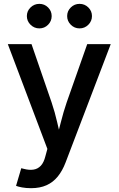

<svg xmlns="http://www.w3.org/2000/svg" viewBox="-20 -777 621 1005"><path d="M64 195.8 91.3 103.5 105 106.9Q132.8 114.3 155.3 110.8Q177.7 107.4 193.6 90.6Q209.5 73.7 217.8 40L228 2.4L21 -545.9H145L250 -241.2Q267.6 -189 279.3 -137.2Q291 -85.4 304.7 -33.2H271.5Q285.6 -85.4 298.6 -137.5Q311.5 -189.5 329.1 -241.2L436.5 -545.9H559.6L323.2 73.7Q306.6 117.2 282.2 147.2Q257.8 177.2 223.4 192.6Q189 208 142.6 208Q116.7 208 95.7 204.1Q74.7 200.2 64 195.8ZM396.5 -628.4Q369.6 -628.4 350.6 -647.5Q331.5 -666.5 331.5 -692.9Q331.5 -719.2 350.6 -738Q369.6 -756.8 396.5 -756.8Q423.3 -756.8 442.4 -738Q461.4 -719.2 461.4 -692.9Q461.4 -666.5 442.4 -647.5Q423.3 -628.4 396.5 -628.4ZM186 -628.4Q159.2 -628.4 139.9 -647.5Q120.6 -666.5 120.6 -692.9Q120.6 -719.2 139.9 -738Q159.2 -756.8 186 -756.8Q212.9 -756.8 231.7 -738Q250.5 -719.2 250.5 -692.9Q250.5 -666.5 231.7 -647.5Q212.9 -628.4 186 -628.4Z"/></svg>

Font: Inter
Style: 540
Weight: 540
Designer: Rasmus Andersson
Foundry: rsms
Version: Version 4.001;git-66647c0bb